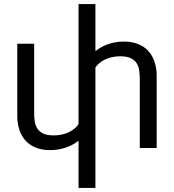

<svg xmlns="http://www.w3.org/2000/svg" viewBox="-20 -736 866 955"><path d="M229 10.7Q189 10.7 158.4 -1.5Q127.9 -13.7 107.4 -36.1Q86.9 -58.6 76.4 -90.3Q65.9 -122.1 65.9 -161.1V-518.6H149.9V-175.3Q149.9 -152.3 152.8 -132.1Q155.8 -111.8 166 -96.2Q176.3 -80.6 195.6 -71.5Q214.8 -62.5 247.1 -62.5Q269.5 -62.5 288.8 -66.9Q308.1 -71.3 323.7 -79.1Q339.4 -86.9 351.3 -96.9Q363.3 -106.9 370.6 -118.2V-715.8H454.6V-481.9Q465.8 -490.7 480 -499Q494.1 -507.3 511.7 -514.2Q529.3 -521 550.3 -525.1Q571.3 -529.3 596.2 -529.3Q636.2 -529.3 666.7 -517.1Q697.3 -504.9 717.8 -482.4Q738.3 -460 748.8 -428.2Q759.3 -396.5 759.3 -357.4V0H675.3V-343.3Q675.3 -365.7 672.4 -386.2Q669.4 -406.7 659.2 -422.4Q648.9 -438 629.6 -447Q610.4 -456.1 578.1 -456.1Q555.7 -456.1 536.4 -451.7Q517.1 -447.3 501.5 -439.5Q485.8 -431.6 473.9 -421.6Q461.9 -411.6 454.6 -400.4V198.7H370.6V-36.1Q359.4 -27.3 345.2 -19Q331.1 -10.7 313.5 -4.2Q295.9 2.4 274.9 6.6Q253.9 10.7 229 10.7Z"/></svg>

Font: Arian AMU
Style: Regular
Weight: 400
Designer: Ruben Hakobyan (Tarumian)
Foundry: Ruben Hakobyan (Tarumian)
Version: Version 4.003